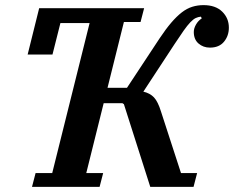

<svg xmlns="http://www.w3.org/2000/svg" viewBox="-20 -730 914 750"><path d="M119 -54H184L330 -640H216L185 -517H88L133 -698H543L529 -644H464L400 -387H476L604 -581Q628 -617 649 -641.5Q670 -666 690 -681.5Q710 -697 731 -703.5Q752 -710 775 -710Q822 -710 848 -684.5Q874 -659 874 -622Q874 -590 855 -567Q836 -544 800 -544Q774 -544 755.5 -560Q737 -576 737 -605Q737 -619 745.5 -634Q754 -649 768 -658L765 -665Q754 -664 744.5 -659.5Q735 -655 723.5 -643Q712 -631 697.5 -610.5Q683 -590 662 -558L540 -372Q566 -366 581.5 -349.5Q597 -333 609 -294L687 -54H750L736 0H567L464 -323L458 -327H385L317 -54H383L369 0H105Z"/></svg>

Font: IBM Plex Serif SmBld
Style: Italic
Weight: 600
Italic angle: -14°
Designer: Mike Abbink, Paul van der Laan, Pieter van Rosmalen
Foundry: Bold Monday
Version: Version 3.001